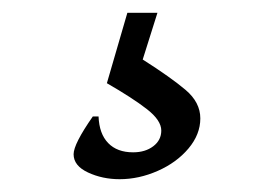

<svg xmlns="http://www.w3.org/2000/svg" viewBox="-20 -45 438 300"><path d="M95 196Q95 180 125 137H134Q135 164 149 178.5Q163 193 188 193Q207 193 219.5 183.5Q232 174 232 159Q232 143 209.5 125.5Q187 108 147 85L179 -25H226L203 48Q247 76 270 95.5Q293 115 293 140Q293 165 274.5 187Q256 209 226.5 222Q197 235 167 235Q140 235 117.5 224.5Q95 214 95 196Z"/></svg>

Font: Alegreya Medium
Style: Regular
Weight: 500
Designer: Juan Pablo del Peral
Foundry: Huerta Tipografica
Version: Version 2.007; ttfautohint (v1.6)